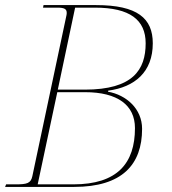

<svg xmlns="http://www.w3.org/2000/svg" viewBox="-28 -734 674 754"><path d="M-8 0H263C452 0 530 -88 530 -228C530 -307 468 -361 396 -374L397 -378C501 -392 572 -451 572 -564C572 -662 512 -714 349 -714H143L141 -704H197C224 -704 234 -699 234 -684C234 -681 234 -678 233 -674L99 -42C93 -14 78 -10 33 -10H-4ZM305 -382H199L267 -704H345C482 -704 544 -656 544 -564C544 -460 494 -382 305 -382ZM260 -10H120L197 -372H306C434 -372 502 -321 502 -231C502 -93 433 -10 260 -10Z"/></svg>

Font: Noto Serif Display Thin
Style: Italic
Weight: 100
Italic angle: -12°
Designer: Monotype Design Team
Foundry: Monotype Imaging Inc.
Version: Version 2.009